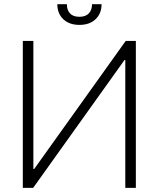

<svg xmlns="http://www.w3.org/2000/svg" viewBox="-20 -904 765 924"><path d="M140.6 -707V-90.8H144.5L585 -707H633.8V0H583V-615.2H579.1L139.6 0H89.8V-707ZM362.3 -784.2Q313.5 -784.2 284.7 -811.5Q255.9 -838.9 255.9 -883.8H301.8Q301.8 -855.5 316.9 -839.4Q332 -823.2 362.3 -823.2Q392.1 -823.2 407.5 -839.6Q422.9 -856 422.9 -883.8H468.8Q468.8 -838.9 439.9 -811.5Q411.1 -784.2 362.3 -784.2Z"/></svg>

Font: Pretendard JP ExtraLight
Style: Regular
Weight: 200
Designer: Base glyphs from Inter by Rasmus Andersson; Hangeul glyphs from Noto Sans CJK(Source Han Sans) by Jang Soo-young and Kan
Foundry: Kil Hyung-jin
Version: Version 1.309